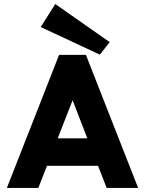

<svg xmlns="http://www.w3.org/2000/svg" viewBox="-20 -932 716 952"><path d="M509 0 466 -110H213L170 0H14L273 -660H406L665 0ZM266 -246H413L340 -435ZM475 -661 182 -798 254 -912 524 -723Z"/></svg>

Font: Lil Grotesk Black
Style: Regular
Weight: 900
Designer: Bastien Sozeau
Foundry: NBR — Bastien Sozeau
Version: Version 3.003; ttfautohint (v1.8.4.7-5d5b);gftools[0.9.33]